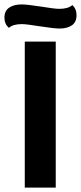

<svg xmlns="http://www.w3.org/2000/svg" viewBox="-54 -848 366 868"><path d="M58 -660H198V0H58ZM292 -779Q292 -748 271 -733.5Q250 -719 215 -719Q191 -719 127 -729Q65 -739 44 -739Q5 -739 -14 -722Q-34 -740 -34 -768Q-34 -799 -12.5 -813.5Q9 -828 44 -828Q69 -828 133 -818Q193 -808 214 -808Q254 -808 273 -825Q292 -808 292 -779Z"/></svg>

Font: Sansita Medium
Style: Regular
Weight: 500
Designer: Pablo Cosgaya
Foundry: Omnibus-Type
Version: Version 1.006